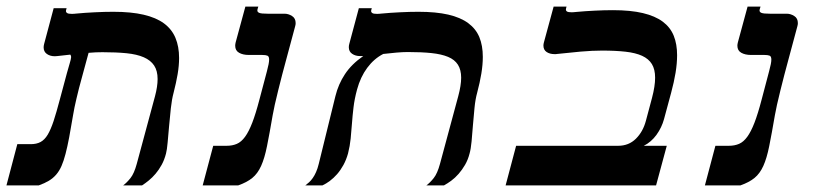

<svg xmlns="http://www.w3.org/2000/svg" viewBox="-42 -560 2495 580"><path d="M459.5 -96.2Q454.6 -77.1 446.3 -62Q438 -46.9 428 -35.2Q418 -23.4 407.5 -14.9Q397 -6.3 387.2 0H330.1Q341.3 -8.3 352.3 -22.2Q363.3 -36.1 371.1 -64.9L426.3 -269.5Q434.1 -298.8 434.1 -321.3Q434.1 -346.2 423.6 -362.1Q413.1 -377.9 392.3 -387Q371.6 -396 340.3 -399.2Q309.1 -402.3 267.6 -402.3Q257.8 -402.3 247.3 -401.9Q236.8 -401.4 225.6 -400.4L206.5 -330.1Q200.7 -309.6 196.5 -293Q192.4 -276.4 189 -262.2Q185.5 -248 183.1 -235.8Q180.7 -223.6 178.7 -211.9Q172.4 -173.8 167 -145.3Q161.6 -116.7 156 -95.2Q150.4 -73.7 143.8 -58.6Q137.2 -43.5 127.7 -32.5Q118.2 -21.5 105.5 -13.9Q92.8 -6.3 75.2 0H-22.5L10.3 -124.5H50.8Q68.4 -124.5 80.6 -131.1Q92.8 -137.7 102.1 -153.1Q111.3 -168.5 119.9 -194.3Q128.4 -220.2 138.7 -259.3L160.2 -339.4Q165 -357.4 168.7 -369.1Q172.4 -380.9 172.9 -387.7Q172.9 -391.6 170.4 -395L130.9 -390.6Q128.4 -390.1 123.5 -390.1Q109.4 -390.1 99.6 -397Q89.8 -403.8 89.8 -417Q89.8 -421.4 91.3 -427.2L120.1 -535.2H159.2L157.7 -529.8Q157.2 -528.8 157.2 -526.9Q157.2 -522.9 160.9 -520.5Q164.6 -518.1 174.8 -518.1Q177.7 -518.1 181.2 -518.3Q184.6 -518.6 188.5 -519Q214.8 -521.5 244.4 -522.9Q273.9 -524.4 300.3 -524.4Q354 -524.4 391.8 -515.6Q429.7 -506.8 453.4 -489.3Q477.1 -471.7 488 -445.6Q499 -419.4 499 -384.8Q499 -361.8 494.6 -335.9Q490.2 -310.1 482.4 -279.8Q477.1 -260.3 474.1 -233.2Q471.2 -206.1 468.8 -179.2Q466.3 -152.3 464.4 -129.6Q462.4 -106.9 459.5 -96.2Z M781.7 -211.9Q772 -155.3 764.6 -118.7Q757.3 -82 746.8 -58.8Q736.3 -35.6 720.2 -22.5Q704.1 -9.3 677.7 0H570.3L602.1 -119.6H642.6Q660.2 -119.6 673.6 -125.5Q687 -131.3 698.2 -146.7Q709.5 -162.1 720 -189.2Q730.5 -216.3 741.7 -259.3L764.2 -344.2Q767.6 -356.9 769.3 -365.7Q771 -374.5 771 -379.9Q771 -389.6 765.9 -391.8Q760.7 -394 750 -394H709.5Q691.9 -394 680.2 -400.6Q668.5 -407.2 668.5 -421.9Q668.5 -426.3 669.9 -432.1L699.2 -540H738.3L735.8 -531.7Q735.4 -530.8 735.4 -528.3Q735.4 -523.4 741.5 -521Q747.6 -518.6 766.1 -518.6H817.4Q829.1 -518.6 840.1 -511.7Q851.1 -504.9 851.1 -490.2Q851.1 -485.4 849.6 -480.5L822.3 -378.9Q816.4 -358.4 810.3 -334Q804.2 -309.6 798.3 -286.6Q792.5 -263.7 788.1 -243.7Q783.7 -223.6 781.7 -211.9Z M1376.5 -96.2Q1371.6 -77.1 1362.8 -62Q1354 -46.9 1343.5 -34.9Q1333 -22.9 1321.5 -14.4Q1310.1 -5.9 1299.3 0H1246.1Q1257.3 -8.3 1268.3 -22.2Q1279.3 -36.1 1287.1 -64.9L1342.3 -269.5Q1351.1 -302.2 1351.1 -325.2Q1351.1 -349.1 1341.3 -364.5Q1331.5 -379.9 1311.5 -388.2Q1291.5 -396.5 1261.2 -399.7Q1231 -402.8 1189.9 -402.8Q1174.8 -402.8 1155.3 -401.1Q1135.7 -399.4 1115.7 -397Q1087.9 -382.8 1067.4 -355.2Q1046.9 -327.6 1036.6 -289.6Q1028.8 -260.7 1025.9 -235.6Q1022.9 -210.4 1021.2 -187Q1019.5 -163.6 1017.3 -141.4Q1015.1 -119.1 1009.3 -96.2Q1003.9 -77.1 995.4 -61.5Q986.8 -45.9 976.3 -33.9Q965.8 -22 954.3 -13.4Q942.9 -4.9 932.1 0H880.4Q885.7 -3.9 891.6 -9.3Q897.5 -14.6 902.8 -22.2Q908.2 -29.8 912.8 -40.3Q917.5 -50.8 920.9 -64.9L971.2 -269.5Q980 -305.7 1000 -335.9Q1020 -366.2 1055.2 -390.6H1045.9Q1031.7 -390.6 1021.7 -397.5Q1011.7 -404.3 1011.7 -417.5Q1011.7 -422.4 1013.2 -427.7L1042 -535.2H1081.1L1079.6 -529.8Q1079.1 -528.8 1079.1 -526.9Q1079.1 -522.9 1082.8 -520.5Q1086.4 -518.1 1096.7 -518.1Q1099.6 -518.1 1103 -518.3Q1106.4 -518.6 1110.4 -519Q1136.7 -521.5 1166.3 -522.9Q1195.8 -524.4 1222.2 -524.4Q1274.9 -524.4 1312 -515.9Q1349.1 -507.3 1372.3 -490.2Q1395.5 -473.1 1406 -447.8Q1416.5 -422.4 1416.5 -388.2Q1416.5 -364.7 1412.1 -337.9Q1407.7 -311 1399.4 -279.8Q1394 -260.3 1391.4 -234.1Q1388.7 -208 1386.7 -182.1Q1384.8 -156.2 1382.6 -133.1Q1380.4 -109.9 1376.5 -96.2Z M1698.7 -523.9Q1725.1 -526.4 1754.2 -527.8Q1783.2 -529.3 1809.6 -529.3Q1862.8 -529.3 1899.9 -520.5Q1937 -511.7 1960 -494.6Q1982.9 -477.5 1993.2 -452.1Q2003.4 -426.8 2003.4 -393.1Q2003.4 -368.7 1998.8 -340.3Q1994.1 -312 1985.4 -279.8L1963.9 -200.2Q1957 -174.8 1941.2 -152.8Q1925.3 -130.9 1902.8 -119.6H1972.2L1939.9 0H1485.4L1517.1 -119.6H1825.2Q1857.4 -119.6 1878.9 -140.9Q1900.4 -162.1 1909.2 -195.3L1927.7 -264.6Q1937 -299.8 1937 -325.2Q1937 -350.6 1927.2 -366.5Q1917.5 -382.3 1897.7 -391.4Q1877.9 -400.4 1847.7 -403.8Q1817.4 -407.2 1776.9 -407.2Q1747.6 -407.2 1711.9 -404.1Q1676.3 -400.9 1641.1 -397Q1639.2 -396.5 1637.2 -396.5Q1635.3 -396.5 1633.3 -396.5Q1619.1 -396.5 1609.4 -402.8Q1599.6 -409.2 1599.6 -422.4Q1599.6 -426.8 1601.1 -432.1L1630.4 -540H1669.4L1668 -534.7Q1667.5 -533.2 1667.5 -531.2Q1667.5 -527.3 1671.1 -525.1Q1674.8 -522.9 1685.1 -522.9Q1687.5 -522.9 1691.2 -523.2Q1694.8 -523.4 1698.7 -523.9Z M2298.8 -211.9Q2289.1 -155.3 2281.7 -118.7Q2274.4 -82 2263.9 -58.8Q2253.4 -35.6 2237.3 -22.5Q2221.2 -9.3 2194.8 0H2087.4L2119.1 -119.6H2159.7Q2177.2 -119.6 2190.7 -125.5Q2204.1 -131.3 2215.3 -146.7Q2226.6 -162.1 2237.1 -189.2Q2247.6 -216.3 2258.8 -259.3L2281.2 -344.2Q2284.7 -356.9 2286.4 -365.7Q2288.1 -374.5 2288.1 -379.9Q2288.1 -389.6 2283 -391.8Q2277.8 -394 2267.1 -394H2226.6Q2209 -394 2197.3 -400.6Q2185.5 -407.2 2185.5 -421.9Q2185.5 -426.3 2187 -432.1L2216.3 -540H2255.4L2252.9 -531.7Q2252.4 -530.8 2252.4 -528.3Q2252.4 -523.4 2258.5 -521Q2264.6 -518.6 2283.2 -518.6H2334.5Q2346.2 -518.6 2357.2 -511.7Q2368.2 -504.9 2368.2 -490.2Q2368.2 -485.4 2366.7 -480.5L2339.4 -378.9Q2333.5 -358.4 2327.4 -334Q2321.3 -309.6 2315.4 -286.6Q2309.6 -263.7 2305.2 -243.7Q2300.8 -223.6 2298.8 -211.9Z"/></svg>

Font: Arian AMU Serif
Style: Bold Italic
Weight: 700
Italic angle: -15°
Designer: Ruben Hakobyan (Tarumian)
Foundry: Ruben Hakobyan (Tarumian)
Version: Version 1.002